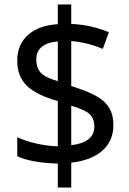

<svg xmlns="http://www.w3.org/2000/svg" viewBox="-20 -779 577 857"><path d="M238 -49Q184 -50 135.5 -58.5Q87 -67 57 -82V-167Q91 -150 141.5 -138.5Q192 -127 238 -126V-328Q142 -355 99.5 -396.5Q57 -438 57 -508Q57 -581 105.5 -623.5Q154 -666 238 -671V-759H298V-672Q385 -669 466 -635L439 -561Q368 -590 298 -596V-395Q365 -374 405 -353Q445 -332 465.5 -300.5Q486 -269 486 -220Q486 -150 437 -106.5Q388 -63 298 -53V58H238ZM238 -594Q190 -590 166 -569.5Q142 -549 142 -515Q142 -475 163 -453.5Q184 -432 238 -417ZM401 -214Q401 -251 379 -270.5Q357 -290 298 -307V-131Q401 -143 401 -214Z"/></svg>

Font: Noto Sans Display
Style: Regular
Weight: 400
Designer: Monotype Design team
Foundry: Monotype Imaging Inc.
Version: Version 1.000